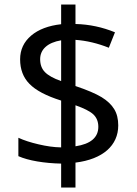

<svg xmlns="http://www.w3.org/2000/svg" viewBox="-20 -779 612 857"><path d="M507.8 -219.2C507.8 -247.6 502 -272 489.7 -292C477.5 -312 459 -329.6 433.6 -345.2C407.7 -360.8 369.1 -377.4 316.9 -395V-601.1C365.7 -597.7 415.5 -585.9 465.8 -565.9L493.2 -634.8C437.5 -657.7 378.9 -670.4 316.9 -671.9V-758.8H252.9V-670.9C196.8 -664.6 151.9 -647.9 119.1 -620.1C86.4 -592.3 69.8 -557.1 69.8 -514.2C69.8 -469.7 83.5 -433.1 111.3 -404.8C139.2 -376 186 -351.1 252.9 -330.1V-121.1C220.7 -121.6 187 -126.5 151.9 -134.8C116.2 -143.1 86.4 -152.8 62 -164.1V-82C106.4 -62 178.7 -50.3 252.9 -48.8V58.1H316.9V-53.2C439.5 -68.4 507.8 -129.9 507.8 -219.2ZM159.2 -515.1C159.2 -558.1 191.9 -588.9 252.9 -599.1V-417C218.3 -429.2 194.3 -442.9 180.2 -457.5C166 -472.2 159.2 -491.2 159.2 -515.1ZM418.9 -212.9C418.9 -165.5 384.8 -136.2 316.9 -126V-309.1C354.5 -295.9 380.9 -282.7 396 -269C411.1 -254.9 418.9 -236.3 418.9 -212.9Z"/></svg>

Font: Noto Reveo Sans
Style: Regular
Weight: 400
Designer: Monotype Design team
Foundry: Monotype Imaging Inc.
Version: Version 1.04